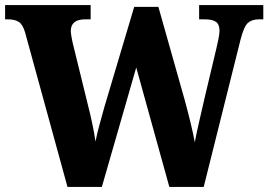

<svg xmlns="http://www.w3.org/2000/svg" viewBox="-23 -734 1054 754"><path d="M76 -605Q67 -637 51.5 -647.5Q36 -658 9 -658H-3V-714H333V-658H311Q255 -658 255 -612Q255 -604 258.5 -585Q262 -566 266 -551L322 -323Q331 -288 339.5 -248Q348 -208 352 -178Q358 -209 367 -241.5Q376 -274 387 -314L504 -707H599L703 -339Q716 -291 726 -249.5Q736 -208 742 -175Q748 -208 758.5 -253.5Q769 -299 779 -343L827 -545Q831 -561 835 -581.5Q839 -602 839 -613Q839 -638 825.5 -648Q812 -658 781 -658H759V-714H1011V-658H993Q966 -658 950.5 -644Q935 -630 922 -580L777 0H642L512 -469L377 0H242Z"/></svg>

Font: Noto Serif Myanmar SemiCondensed ExtraBold
Style: Regular
Weight: 800
Width: 4
Designer: Ben Mitchell and the Monotype Design Team
Foundry: Monotype Imaging Inc.
Version: Version 2.106; ttfautohint (v1.8.4.7-5d5b)